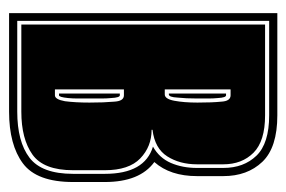

<svg xmlns="http://www.w3.org/2000/svg" viewBox="-124 -507 631 423"><g transform="rotate(90 191.5 -295.5)"><path d="M9 0V-591H234Q305 -591 336.5 -558Q368 -525 368 -472V-414Q368 -355 337 -320Q381 -288 381 -211V-141Q381 -61 340 -30.5Q299 0 226 0ZM26 -18H226Q292 -18 327.5 -45Q363 -72 363 -141V-211Q363 -299 303 -317Q328 -331 339 -356.5Q350 -382 350 -414V-472Q350 -517 323 -545Q296 -573 234 -573H26ZM34 -27V-564H234Q291 -564 316.5 -538.5Q342 -513 342 -472V-414Q342 -376 324.5 -348.5Q307 -321 266 -316V-314Q303 -314 329 -289Q355 -264 355 -211V-141Q355 -76 320.5 -51.5Q286 -27 226 -27ZM177 -343H188Q198 -343 202 -364Q204 -375 205 -387.5Q206 -400 206 -415Q206 -431 205.5 -444Q205 -457 204 -467Q203 -488 190 -488H177ZM186 -352V-478H190Q195 -478 196 -460Q197 -450 197 -439Q197 -428 197 -415Q197 -402 196.5 -391Q196 -380 195 -371Q194 -352 188 -352ZM177 -101H190Q199 -101 203 -123Q206 -146 206 -177Q206 -193 205.5 -206.5Q205 -220 204 -231Q203 -253 190 -253H177ZM186 -110V-244H190Q195 -244 196 -225Q197 -215 197 -203Q197 -191 197 -177Q197 -163 197 -151.5Q197 -140 196 -130Q194 -110 190 -110Z"/></g></svg>

Font: Alumni Sans Collegiate One
Style: Regular
Weight: 400
Designer: Robert E. Leuschke
Foundry: Robert E. Leuschke
Version: Version 1.100